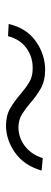

<svg xmlns="http://www.w3.org/2000/svg" viewBox="212 -602 169 632"><g transform="rotate(90 296.0 -286.5)"><path d="M59.6 -231Q72.8 -289.6 116.2 -320.3Q159.7 -351.1 211.4 -351.1Q247.6 -350.6 272.7 -336.2Q297.9 -321.8 321.8 -300.3Q341.8 -283.7 358.6 -273.7Q375.5 -263.7 398.9 -263.2Q434.1 -263.2 461.9 -284.9Q489.7 -306.6 501 -343.3L542 -339.4Q525.4 -282.2 483.2 -252.2Q440.9 -222.2 393.1 -222.2Q359.9 -222.7 336.7 -236.3Q313.5 -250 289.1 -271Q269 -288.1 250.7 -299.1Q232.4 -310.1 205.1 -310.1Q167.5 -310.5 138.4 -289.1Q109.4 -267.6 99.6 -229Z"/></g></svg>

Font: Inter Display ExtraLight
Style: Italic
Weight: 200
Italic angle: -9.39999°
Designer: Rasmus Andersson
Foundry: rsms
Version: Version 4.000;git-a52131595